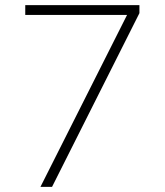

<svg xmlns="http://www.w3.org/2000/svg" viewBox="-20 -725 640 745"><path d="M78 -705H521V-674L182 0H137L473 -667H78Z"/></svg>

Font: wassup Sans
Style: Light
Weight: 200
Version: Version 2.001